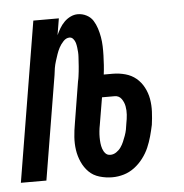

<svg xmlns="http://www.w3.org/2000/svg" viewBox="-53 -571 597 622"><g transform="rotate(-5 245.5 -260.0)"><path d="M288 8Q267 8 246.5 2Q226 -4 212 -18Q198 -32 189.5 -51Q181 -70 178 -90.5Q175 -111 176.5 -132.5Q178 -154 182 -176L204 -311Q206 -319 207 -327Q208 -335 209 -343Q210 -351 210.5 -359Q211 -367 211.5 -374.5Q212 -382 212.5 -390Q213 -398 212.5 -405.5Q212 -413 211 -421Q210 -429 208 -436Q206 -443 201 -449Q196 -455 189 -455Q178 -455 169 -445.5Q160 -436 154.5 -425.5Q149 -415 145.5 -404.5Q142 -394 138.5 -383Q135 -372 133 -360.5Q131 -349 130 -338L74 0H-9L77 -520H160L151 -466Q156 -477 162.5 -488Q169 -499 178 -508Q187 -517 198.5 -522.5Q210 -528 222 -528Q237 -528 250.5 -521Q264 -514 271.5 -502Q279 -490 283.5 -476Q288 -462 290.5 -447.5Q293 -433 293.5 -418Q294 -403 293.5 -387.5Q293 -372 292 -356.5Q291 -341 289 -326H318Q339 -326 359 -320.5Q379 -315 394 -302.5Q409 -290 418.5 -272Q428 -254 431.5 -234Q435 -214 434 -192.5Q433 -171 430 -150Q426 -131 421 -113Q416 -95 408.5 -77.5Q401 -60 388.5 -43.5Q376 -27 360 -15Q344 -3 325.5 2.5Q307 8 288 8ZM288 -65Q298 -65 307 -71Q316 -77 322 -85.5Q328 -94 332 -103.5Q336 -113 339.5 -122.5Q343 -132 345 -142Q347 -152 348 -161Q351 -176 352 -190Q353 -204 350.5 -217.5Q348 -231 340 -242Q332 -253 318 -253H277L262 -164Q260 -154 259 -144Q258 -134 258 -124.5Q258 -115 259 -105.5Q260 -96 263 -87Q266 -78 272 -71.5Q278 -65 288 -65Z"/></g></svg>

Font: Iosevka Medium
Style: Italic
Weight: 500
Italic angle: -9°
Monospace: yes
Designer: Belleve Invis
Foundry: Belleve Invis
Version: Version 32.5.0; ttfautohint (v1.8.4)